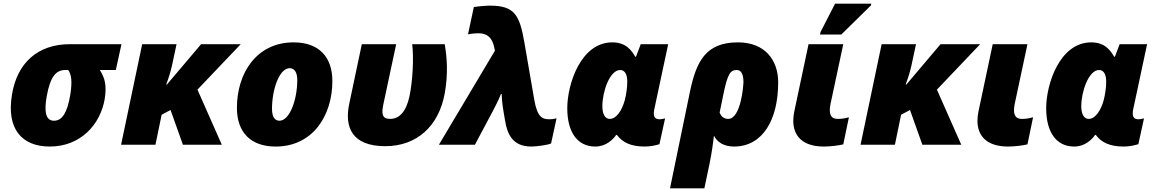

<svg xmlns="http://www.w3.org/2000/svg" viewBox="-20 -796 6377 1056"><path d="M254 10C422 10 532 -110 556 -252C568 -329 556 -368 529 -411H617L648 -553H364C188 -553 74 -450 46 -276C14 -86 101 10 254 10ZM277 -132C231 -132 222 -182 237 -267C257 -378 290 -411 339 -411H355C372 -388 379 -350 366 -272C350 -178 323 -132 277 -132Z M646 0H835L869 -165L918 -191L986 0H1200L1066 -303L1304 -553H1086L898 -331H894C905 -359 918 -400 926 -436L951 -553H762Z M1496 10C1701 10 1808 -161 1808 -350C1808 -486 1731 -563 1595 -563C1390 -563 1283 -392 1283 -203C1283 -67 1360 10 1496 10ZM1517 -132C1491 -132 1476 -154 1476 -197C1476 -306 1517 -421 1573 -421C1599 -421 1615 -399 1615 -356C1615 -247 1573 -132 1517 -132Z M2099 8C2276 8 2394 -106 2426 -282C2445 -389 2439 -477 2426 -553H2247C2257 -477 2249 -345 2232 -266C2213 -178 2174 -142 2125 -142C2081 -142 2078 -171 2088 -220L2159 -553H1970L1901 -226C1873 -95 1917 8 2099 8Z M2902 10C2928 10 2992 2 3011 -7L3041 -145C3025 -141 3013 -140 3003 -140C2964 -140 2935 -149 2918 -250L2864 -563C2838 -712 2811 -765 2675 -765C2655 -765 2605 -761 2586 -757L2554 -607C2576 -612 2602 -613 2611 -613C2660 -613 2688 -589 2699 -532L2702 -517L2394 0H2592L2691 -186C2703 -209 2723 -247 2735 -279H2739C2740 -257 2742 -225 2749 -185L2758 -132C2770 -59 2799 10 2902 10Z M3254 10C3313 10 3351 -28 3369 -54H3373C3403 -13 3450 10 3526 10C3558 10 3588 3 3607 -3L3638 -145C3632 -143 3618 -140 3607 -140C3583 -140 3576 -154 3576 -173C3576 -183 3578 -195 3581 -206L3655 -553H3504L3478 -484H3474C3455 -516 3425 -563 3348 -563C3173 -563 3100 -331 3100 -201C3100 -67 3157 10 3254 10ZM3334 -142C3309 -142 3293 -166 3293 -212C3293 -293 3334 -411 3391 -411C3413 -411 3430 -392 3430 -348C3430 -316 3425 -278 3416 -244C3401 -189 3370 -142 3334 -142Z M3774 -288 3665 240H3854L3882 107C3894 48 3902 -7 3907 -50C3923 -15 3961 10 4017 10C4176 10 4260 -139 4260 -343C4260 -468 4185 -563 4039 -563C3860 -563 3809 -457 3774 -288ZM3985 -142C3965 -142 3947 -152 3938 -177L3959 -279C3982 -393 3999 -411 4032 -411C4058 -411 4069 -385 4069 -345C4069 -326 4055 -142 3985 -142Z M4490 -606H4607L4770 -766L4772 -776H4573L4493 -620ZM4512 10C4543 10 4590 5 4618 -2L4649 -151C4627 -145 4610 -142 4588 -142C4563 -142 4544 -152 4544 -190C4544 -200 4545 -211 4548 -225L4618 -553H4427L4349 -185C4345 -167 4343 -149 4343 -132C4343 -54 4388 10 4512 10Z M4713 0H4902L4936 -165L4985 -191L5053 0H5267L5133 -303L5371 -553H5153L4965 -331H4961C4972 -359 4985 -400 4993 -436L5018 -553H4829Z M5525 10C5556 10 5603 5 5631 -2L5662 -151C5640 -145 5623 -142 5601 -142C5576 -142 5557 -152 5557 -190C5557 -200 5558 -211 5561 -225L5631 -553H5440L5362 -185C5358 -167 5356 -149 5356 -132C5356 -54 5401 10 5525 10Z M5888 10C5947 10 5985 -28 6003 -54H6007C6037 -13 6084 10 6160 10C6192 10 6222 3 6241 -3L6272 -145C6266 -143 6252 -140 6241 -140C6217 -140 6210 -154 6210 -173C6210 -183 6212 -195 6215 -206L6289 -553H6138L6112 -484H6108C6089 -516 6059 -563 5982 -563C5807 -563 5734 -331 5734 -201C5734 -67 5791 10 5888 10ZM5968 -142C5943 -142 5927 -166 5927 -212C5927 -293 5968 -411 6025 -411C6047 -411 6064 -392 6064 -348C6064 -316 6059 -278 6050 -244C6035 -189 6004 -142 5968 -142Z"/></svg>

Font: Noto Sans Black
Style: Italic
Weight: 900
Italic angle: -12°
Designer: Monotype Design Team
Foundry: Monotype Imaging Inc.
Version: Version 2.013